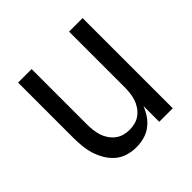

<svg xmlns="http://www.w3.org/2000/svg" viewBox="-142 -648 783 783"><g transform="rotate(-45 250.0 -256.0)"><path d="M220 8Q195 8 171 1Q147 -6 128.5 -21.5Q110 -37 97 -58.5Q84 -80 76.5 -103.5Q69 -127 66.5 -151.5Q64 -176 64 -200V-520H142V-200Q142 -183 144 -166.5Q146 -150 151 -134.5Q156 -119 165.5 -105Q175 -91 188 -81Q201 -71 217 -66.5Q233 -62 250 -62Q267 -62 283 -66.5Q299 -71 312 -81Q325 -91 334.5 -105Q344 -119 349 -134.5Q354 -150 356 -166.5Q358 -183 358 -200V-520H436V0H358V-91Q350 -70 337 -51Q324 -32 305.5 -18Q287 -4 264.5 2Q242 8 220 8Z"/></g></svg>

Font: Iosevka Web
Style: Regular
Weight: 400
Monospace: yes
Designer: Belleve Invis
Foundry: Belleve Invis
Version: Version 28.0.3; ttfautohint (v1.8.3)